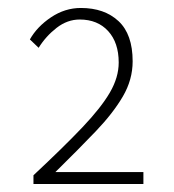

<svg xmlns="http://www.w3.org/2000/svg" viewBox="-20 -913 437 482"><path d="M64 -451V-473Q140 -544 187 -593.5Q234 -643 256 -681Q278 -719 278 -756Q278 -806 251.5 -835Q225 -864 180 -864Q149 -864 122 -843Q95 -822 77 -793L55 -814Q73 -846 108 -869.5Q143 -893 183 -893Q242 -893 277.5 -860Q313 -827 313 -759Q313 -713 288.5 -671Q264 -629 220.5 -583.5Q177 -538 119 -481H340V-451Z"/></svg>

Font: Noto Sans SC Thin Thin
Style: Regular
Weight: 250
Version: Version 2.004-H2;hotconv 1.0.118;makeotfexe 2.5.65603